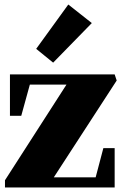

<svg xmlns="http://www.w3.org/2000/svg" viewBox="-20 -829 548 849"><path d="M2 0V-32L274 -455H112L74 -317H24V-500H487L496 -473L218 -45H403L437 -174H487V0ZM215 -552 140 -613 282 -809 386 -727Z"/></svg>

Font: Wittgenstein Black
Style: Regular
Weight: 900
Designer: Jörg Drees
Foundry: Jörg Drees
Version: Version 1.303; ttfautohint (v1.8.4.7-5d5b)